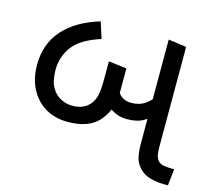

<svg xmlns="http://www.w3.org/2000/svg" viewBox="-90 -712 914 821"><g transform="rotate(15 367.0 -301.5)"><path d="M233 -151Q178 -151 135.5 -175.5Q93 -200 68.5 -246Q44 -292 44 -354Q44 -447 100 -509.5Q156 -572 259 -603L282 -531Q194 -503 160 -457Q126 -411 126 -353Q126 -305 142 -276.5Q158 -248 183 -235.5Q208 -223 234 -223Q262 -223 281.5 -232Q301 -241 314 -258Q327 -275 332 -299Q337 -323 337 -369V-447L417 -437V-335Q417 -256 372.5 -203.5Q328 -151 233 -151ZM475 -228Q435 -228 402.5 -250Q370 -272 349 -333L404 -357Q414 -325 432 -312.5Q450 -300 475 -300Q511 -300 537 -318.5Q563 -337 585 -371L602 -291Q576 -261 548 -244.5Q520 -228 475 -228ZM708 0Q673 0 642.5 -7.5Q612 -15 591 -37Q572 -57 566 -81.5Q560 -106 560 -148V-603L640 -592V-152Q640 -125 643 -112.5Q646 -100 652 -92Q663 -78 684 -75.5Q705 -73 726 -73L718 0Z"/></g></svg>

Font: guzrati115
Style: Regular
Weight: 400
Designer: Jelle Bosma - Monotype Design Team, Universal Thirst
Foundry: Monotype Imaging Inc.
Version: Version 2.102